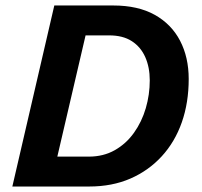

<svg xmlns="http://www.w3.org/2000/svg" viewBox="-20 -680 736 700"><path d="M25 0 178 -660H393Q483 -660 544 -626Q605 -592 636.5 -531.5Q668 -471 668 -392Q668 -306 643 -234.5Q618 -163 570 -110.5Q522 -58 455.5 -29Q389 0 305 0ZM189 -109H304Q357 -109 398.5 -132.5Q440 -156 468.5 -196Q497 -236 511.5 -285.5Q526 -335 526 -387Q526 -435 509.5 -472Q493 -509 460.5 -530Q428 -551 378 -551H292Z"/></svg>

Font: Kantumruy Pro SemiBold
Style: Italic
Weight: 600
Italic angle: -13°
Version: Version 1.002